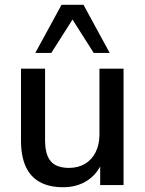

<svg xmlns="http://www.w3.org/2000/svg" viewBox="-20 -776 609 805"><path d="M245 9Q186 9 146.5 -13Q107 -35 87.5 -78.5Q68 -122 68 -188V-488H169V-187Q169 -148 179.5 -122Q190 -96 212.5 -84Q235 -72 269 -72Q307 -72 336 -89Q365 -106 381 -138Q397 -170 397 -212V-488H498V0H400V-107H413Q393 -51 349 -21Q305 9 245 9ZM128 -554 238 -756H330L440 -554H373L284 -694L195 -554Z"/></svg>

Font: Nunito Sans 12pt SemiBold
Style: Regular
Weight: 600
Designer: Vernon Adams
Foundry: Vernon Adams
Version: Version 3.101;gftools[0.9.27]